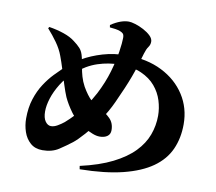

<svg xmlns="http://www.w3.org/2000/svg" viewBox="-88 -903 1177 1045"><g transform="rotate(10 500.0 -380.0)"><path d="M414 21Q520 -3 591.5 -39Q663 -75 706 -119.5Q749 -164 768 -215.5Q787 -267 787 -322Q787 -363 774 -405Q761 -447 731.5 -482Q702 -517 653.5 -538.5Q605 -560 533 -560Q472 -560 412.5 -540.5Q353 -521 298 -474Q255 -437 228.5 -394Q202 -351 189.5 -311Q177 -271 177 -239Q177 -203 190.5 -184Q204 -165 222 -165Q239 -165 258 -176Q277 -187 293 -200Q317 -221 343 -248.5Q369 -276 394 -311Q419 -346 440 -386Q474 -452 492.5 -515.5Q511 -579 518.5 -629.5Q526 -680 526 -706Q526 -723 519.5 -729.5Q513 -736 502 -740Q491 -744 476 -746.5Q461 -749 445 -750L443 -763Q472 -782 496 -790.5Q520 -799 542 -799Q555 -799 578 -792Q601 -785 624.5 -772.5Q648 -760 664 -744.5Q680 -729 680 -712Q680 -695 670 -681.5Q660 -668 652 -641Q641 -602 631 -570Q621 -538 609.5 -507Q598 -476 582.5 -439.5Q567 -403 545 -355Q520 -300 484 -248Q448 -196 413.5 -157Q379 -118 356 -100Q325 -76 288.5 -52Q252 -28 199 -28Q158 -28 132 -51Q106 -74 94 -109.5Q82 -145 82 -183Q82 -243 97.5 -291Q113 -339 137.5 -376.5Q162 -414 189 -442Q216 -470 238 -491Q271 -522 319.5 -550.5Q368 -579 430.5 -597.5Q493 -616 566 -616Q675 -616 757.5 -574.5Q840 -533 886 -461.5Q932 -390 932 -300Q932 -223 904 -161Q876 -99 814.5 -55.5Q753 -12 655 12.5Q557 37 417 39ZM493 -155Q474 -155 452 -164Q430 -173 412 -183Q353 -218 324 -258Q295 -298 278 -335Q267 -361 254.5 -400.5Q242 -440 229.5 -480.5Q217 -521 206 -550Q193 -586 168 -621Q143 -656 115 -687L120 -695Q164 -688 202 -675Q240 -662 264 -643Q286 -627 301 -610.5Q316 -594 323 -562Q329 -537 333 -511.5Q337 -486 344.5 -460Q352 -434 366 -408Q392 -363 417 -339.5Q442 -316 475 -301Q501 -289 526 -264.5Q551 -240 551 -200Q551 -178 535 -166.5Q519 -155 493 -155Z"/></g></svg>

Font: Noto Serif JP Black
Style: Regular
Weight: 900
Designer: Ryoko NISHIZUKA 西塚涼子 (kana & ideographs); Frank Grießhammer (Latin, Greek & Cyrillic); Wenlong ZHANG 张文龙 (bopomofo); San
Foundry: Adobe
Version: Version 2.003-H1;hotconv 1.1.1;makeotfexe 2.6.0